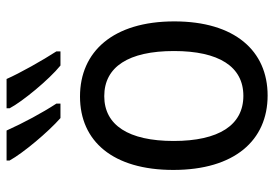

<svg xmlns="http://www.w3.org/2000/svg" viewBox="-142 -662 815 570"><g transform="rotate(-90 265.0 -377.5)"><path d="M355 -605H397V-617C371 -657 332 -726 315 -765H228V-756C248 -718 313 -639 355 -605ZM199 -605H242V-617C214 -660 185 -714 162 -765H73V-756C95 -716 158 -641 199 -605ZM266 10C399 10 486 -88 486 -267C486 -449 396 -547 263 -547C130 -547 45 -449 45 -270C45 -88 133 10 266 10ZM265 -62C178 -62 131 -135 131 -269C131 -403 178 -475 264 -475C351 -475 398 -403 398 -268C398 -135 352 -62 265 -62Z"/></g></svg>

Font: Noto Sans Mono Condensed
Style: Regular
Weight: 400
Width: 3
Designer: Monotype Design Team
Foundry: Monotype Imaging Inc.
Version: Version 2.014